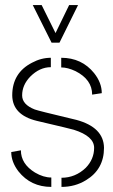

<svg xmlns="http://www.w3.org/2000/svg" viewBox="-20 -733 445 758"><path d="M109.4 -712.9H144.5L199.2 -602.5L252.9 -712.9H288.1L214.8 -564.5H183.6ZM24.4 -132.8 62.5 -139.6Q62.5 -85.9 118.2 -51.8Q151.4 -32.2 182.6 -32.2V4.9Q101.6 4.9 52.7 -56.6Q24.4 -93.8 24.4 -132.8ZM28.3 -356.4Q28.3 -445.3 106.4 -485.4Q142.6 -504.9 180.7 -504.9V-467.8Q136.7 -467.8 99.6 -430.7Q67.4 -397.5 67.4 -356.4Q67.4 -320.3 117.2 -300.8Q133.8 -294.9 252.9 -266.6Q268.6 -262.7 281.2 -259.8Q389.6 -230.5 390.6 -149.4Q390.6 -64.5 319.3 -21.5Q276.4 4.9 222.7 4.9V-31.2Q277.3 -31.2 318.4 -70.3Q351.6 -104.5 351.6 -149.4Q351.6 -195.3 271.5 -220.7Q258.8 -224.6 137.7 -252.9Q130.9 -254.9 125 -255.9Q29.3 -279.3 28.3 -356.4ZM221.7 -466.8V-504.9Q302.7 -504.9 351.6 -444.3Q381.8 -406.2 381.8 -365.2L343.8 -359.4Q343.8 -418.9 278.3 -452.1Q247.1 -466.8 221.7 -466.8Z"/></svg>

Font: Post No Bills Colombo
Style: Light
Weight: 400
Designer: Kosala Senevirathne, Siva Puranthara, Lasantha Premarathna, Tharique Azeez
Foundry: Mooniak
Version: Version 1.220 ; ttfautohint (v1.5)